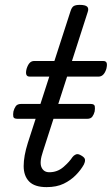

<svg xmlns="http://www.w3.org/2000/svg" viewBox="-20 -750 458 787"><path d="M171 17Q122 17 99.5 -6Q77 -29 77 -69.5Q77 -110 94 -164L182 -436H102Q91 -436 88 -444Q85 -452 89 -468Q94 -484 101.5 -492Q109 -500 120 -500H203L269 -704Q274 -720 282 -725Q290 -730 307 -730Q330 -730 337.5 -722.5Q345 -715 339 -699L275 -500H403Q414 -500 417 -492.5Q420 -485 416 -468Q411 -452 403 -444Q395 -436 384 -436H255L156 -129Q141 -85 150 -64.5Q159 -44 182 -44Q215 -44 239.5 -65Q264 -86 277 -106Q282 -113 291 -117Q300 -121 314 -112Q328 -104 328.5 -95Q329 -86 324 -76Q312 -54 291 -32.5Q270 -11 241 3Q212 17 171 17ZM52 -263Q36 -263 34.5 -272Q33 -281 35 -293Q38 -305 44.5 -314.5Q51 -324 67 -324H351Q367 -324 368.5 -314.5Q370 -305 368 -293Q365 -281 358.5 -272Q352 -263 337 -263Z"/></svg>

Font: Playwrite RO Light
Style: Regular
Weight: 300
Version: Version 1.002